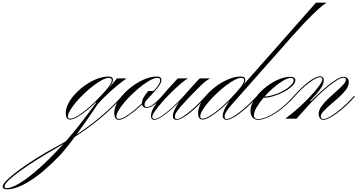

<svg xmlns="http://www.w3.org/2000/svg" viewBox="-551 -893 2693 1445"><path d="M-23 7Q-56 7 -56 -44Q-56 -78 -36 -116Q-16 -154 18 -189.5Q52 -225 94 -254Q136 -283 180.5 -300Q225 -317 265 -317Q299 -317 299 -291Q299 -272 275.5 -240Q252 -208 190 -143Q148 -99 106.5 -65Q65 -31 31 -12Q-3 7 -23 7ZM-22 0Q7 0 64 -41Q121 -82 185 -148Q245 -210 267.5 -240.5Q290 -271 290 -290Q290 -307 268 -307Q248 -307 217.5 -291Q187 -275 152.5 -248.5Q118 -222 84 -190Q50 -158 22 -125Q-6 -92 -23 -63.5Q-40 -35 -40 -16Q-40 0 -22 0ZM367 -159Q317 -103 249.5 -42Q182 19 90 84.5Q-2 150 -125 220Q-203 265 -274 309.5Q-345 354 -399.5 393.5Q-454 433 -485.5 463Q-517 493 -517 509Q-517 523 -502 523Q-463 523 -398.5 483Q-334 443 -254.5 372Q-175 301 -88.5 206.5Q-2 112 81 3Q94 -14 108 -33Q122 -52 141 -77Q160 -102 186 -137L189 -122H163L272 -234L329 -303H402Q367 -279 328 -246.5Q289 -214 252 -179Q215 -144 186 -111Q94 26 24.5 120Q-45 214 -89 264Q-210 393 -316.5 462.5Q-423 532 -500 532Q-531 532 -531 510Q-531 493 -497 460Q-463 427 -406 385Q-349 343 -277.5 298Q-206 253 -131 213Q-25 156 66.5 92Q158 28 231 -36Q304 -100 354 -156L365 -169H376Z M342 9Q326 9 317.5 -5Q309 -19 309 -44Q309 -78 329 -116Q349 -154 383 -189.5Q417 -225 459 -254Q501 -283 545.5 -300Q590 -317 630 -317Q664 -317 664 -291Q664 -267 633 -229.5Q602 -192 555 -143Q518 -104 477 -69.5Q436 -35 400.5 -13Q365 9 342 9ZM343 2Q362 2 394.5 -17Q427 -36 467 -70Q507 -104 550 -148Q597 -197 626 -232.5Q655 -268 655 -290Q655 -307 633 -307Q613 -307 582.5 -291Q552 -275 517.5 -248.5Q483 -222 449 -190Q415 -158 387 -125Q359 -92 342 -63.5Q325 -35 325 -16Q325 2 343 2ZM668 -159Q635 -122 605 -101.5Q575 -81 554 -81Q518 -81 518 -116Q518 -137 528.5 -157.5Q539 -178 565 -208H613L552 -140Q537 -125 537 -105Q537 -87 555 -87Q572 -87 599 -105.5Q626 -124 655 -156L667 -169H677Z M787 -303H865Q843 -292 809 -263Q775 -234 738 -197.5Q701 -161 668.5 -124Q636 -87 615.5 -57.5Q595 -28 595 -16Q595 3 611 3Q630 3 667 -21.5Q704 -46 751 -89Q798 -132 845 -185H856Q769 -93 704.5 -42Q640 9 610 9Q598 9 591.5 1Q585 -7 585 -20Q585 -46 603.5 -80.5Q622 -115 666 -168Q710 -221 787 -303ZM779 9Q750 9 750 -21Q750 -59 798 -125.5Q846 -192 952 -303H1030Q1017 -296 998.5 -282.5Q980 -269 957 -246Q887 -176 845 -131Q803 -86 784 -59.5Q765 -33 765 -17Q765 3 780 3Q798 3 831 -19Q864 -41 904.5 -77Q945 -113 984 -156L996 -169H1006L997 -159Q954 -110 911.5 -72Q869 -34 834 -12.5Q799 9 779 9Z M1525 -481H1481L1827 -873H1909Q1881 -860 1809.5 -791Q1738 -722 1636 -607ZM973 7Q940 7 940 -44Q940 -78 960 -116Q980 -154 1014 -189.5Q1048 -225 1090 -254Q1132 -283 1176.5 -300Q1221 -317 1261 -317Q1295 -317 1295 -291Q1295 -267 1264 -229.5Q1233 -192 1186 -143Q1149 -105 1108 -70.5Q1067 -36 1031.5 -14.5Q996 7 973 7ZM974 0Q993 0 1025.5 -19Q1058 -38 1098.5 -71.5Q1139 -105 1181 -148Q1228 -197 1257 -232.5Q1286 -268 1286 -290Q1286 -307 1264 -307Q1244 -307 1213.5 -291Q1183 -275 1148.5 -248.5Q1114 -222 1080 -190Q1046 -158 1018 -125Q990 -92 973 -63.5Q956 -35 956 -16Q956 0 974 0ZM1263 -185Q1217 -134 1189.5 -102Q1162 -70 1150.5 -50.5Q1139 -31 1139 -17Q1139 3 1155 3Q1173 3 1207 -17.5Q1241 -38 1283.5 -74Q1326 -110 1369 -156L1381 -169H1391L1382 -159Q1339 -112 1294.5 -73.5Q1250 -35 1213 -13Q1176 9 1153 9Q1142 9 1133.5 0.5Q1125 -8 1125 -21Q1125 -55 1162 -112Q1199 -169 1265 -237L1481 -481H1525Z M1391 3Q1424 3 1468 -18Q1512 -39 1559 -75Q1606 -111 1646 -156L1658 -169H1668L1659 -159Q1617 -112 1567.5 -73.5Q1518 -35 1471.5 -13Q1425 9 1391 9Q1365 9 1349.5 -9.5Q1334 -28 1334 -60Q1334 -92 1353 -127Q1372 -162 1403.5 -195.5Q1435 -229 1474.5 -256Q1514 -283 1555.5 -299Q1597 -315 1635 -315Q1652 -315 1662 -308Q1672 -301 1672 -290Q1672 -269 1648.5 -246Q1625 -223 1588 -203Q1551 -183 1509 -170Q1467 -157 1429 -157L1438 -166Q1474 -168 1512.5 -180Q1551 -192 1584 -211Q1617 -230 1638 -251Q1659 -272 1659 -290Q1659 -306 1638 -306Q1614 -306 1578.5 -285Q1543 -264 1505 -231Q1467 -198 1434 -159.5Q1401 -121 1380.5 -85.5Q1360 -50 1360 -25Q1360 3 1391 3Z M1668 -169H1658L1670 -182Q1726 -244 1777 -281.5Q1828 -319 1858 -319Q1870 -319 1878 -311Q1886 -303 1886 -290Q1886 -262 1862.5 -227Q1839 -192 1782 -133H1795L1769 -98L1681 0H1596Q1643 -34 1692 -78Q1741 -122 1782.5 -166Q1824 -210 1849.5 -245Q1875 -280 1875 -295Q1875 -312 1857 -312Q1841 -312 1811 -294.5Q1781 -277 1746.5 -247.5Q1712 -218 1680 -182ZM1883 9Q1868 9 1857.5 -3.5Q1847 -16 1847 -34Q1847 -62 1867.5 -91.5Q1888 -121 1919 -150Q1950 -179 1980.5 -206Q2011 -233 2031.5 -255Q2052 -277 2052 -293Q2052 -308 2034 -308Q2016 -308 1985 -289Q1954 -270 1916 -239Q1878 -208 1840 -171Q1802 -134 1769 -98H1758Q1791 -135 1830.5 -173Q1870 -211 1909 -243Q1948 -275 1981 -295Q2014 -315 2035 -315Q2050 -315 2062 -305Q2074 -295 2074 -274Q2074 -246 2052.5 -217.5Q2031 -189 2000 -161Q1969 -133 1937.5 -106.5Q1906 -80 1884.5 -57Q1863 -34 1863 -16Q1863 -8 1869.5 -2.5Q1876 3 1884 3Q1904 3 1940.5 -19.5Q1977 -42 2020 -78Q2063 -114 2100 -156L2112 -169H2122L2113 -159Q2072 -112 2027 -74Q1982 -36 1944 -13.5Q1906 9 1883 9Z"/></svg>

Font: Ballet
Style: Regular
Weight: 400
Designer: Maximiliano R. Sproviero
Foundry: Omnibus-Type
Version: Version 1.100